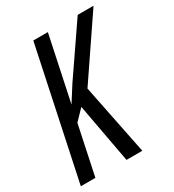

<svg xmlns="http://www.w3.org/2000/svg" viewBox="-174 -814 829 914"><g transform="rotate(-30 241.0 -357.0)"><path d="M80 0 137 -270 191 -326 251 0H338L260 -387L482 -714H395L210 -444L156 -359L231 -714H151L0 0Z"/></g></svg>

Font: Noto Sans Display Condensed
Style: Italic
Weight: 400
Width: 3
Designer: Monotype Design team
Foundry: Monotype Imaging Inc.
Version: 1.000